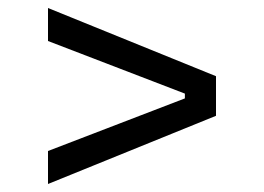

<svg xmlns="http://www.w3.org/2000/svg" viewBox="-20 -590 660 480"><path d="M100 -130V-212.5L442.2 -344V-356L100 -487.5V-570L520 -399.5V-300.5Z"/></svg>

Font: Space 7353
Style: Regular
Weight: 400
Designer: Christine Claussen + Ruben Lyon  (Space 7353)
Version: Version 1.000;FEAKit 1.0